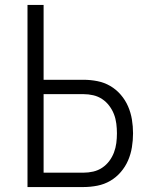

<svg xmlns="http://www.w3.org/2000/svg" viewBox="-20 -755 640 775"><path d="M91 0V-735H156V-433H317Q345 -433 373 -427.5Q401 -422 425 -408Q449 -394 467.5 -372.5Q486 -351 497 -325.5Q508 -300 512.5 -272.5Q517 -245 517 -217Q517 -189 512.5 -161Q508 -133 497 -107.5Q486 -82 467.5 -60.5Q449 -39 425 -25Q401 -11 373 -5.5Q345 0 317 0ZM156 -58H317Q337 -58 356.5 -62.5Q376 -67 392.5 -78Q409 -89 421 -105Q433 -121 440 -139.5Q447 -158 449.5 -177.5Q452 -197 452 -217Q452 -236 449.5 -256Q447 -276 440 -294Q433 -312 421 -328Q409 -344 392.5 -355Q376 -366 356.5 -370.5Q337 -375 317 -375H156Z"/></svg>

Font: Iosevka Aile Custom Light
Style: Regular
Weight: 300
Designer: Belleve Invis
Foundry: Belleve Invis
Version: Version 17.0.2; ttfautohint (v1.8.3)